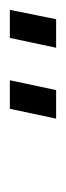

<svg xmlns="http://www.w3.org/2000/svg" viewBox="108 -875 134 390"><g transform="rotate(-90 175.0 -680.0)"><path d="M129 -633 149 -727H207L187 -633ZM273 -633 293 -727H350L331 -633Z"/></g></svg>

Font: Raleway-v4020
Style: Italic
Weight: 400
Italic angle: -12°
Designer: Matt McInerney, Pablo Impallari, Rodrigo Fuenzalida
Foundry: Matt McInerney, Pablo Impallari, Rodrigo Fuenzalida
Version: Version 4.020;PS 004.020;hotconv 1.0.88;makeotf.lib2.5.64775